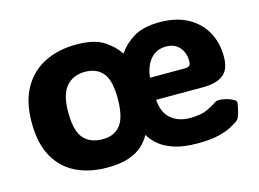

<svg xmlns="http://www.w3.org/2000/svg" viewBox="-77 -646 1071 793"><g transform="rotate(-15 459.0 -250.0)"><path d="M759.8 -206.1H560.1Q563.5 -151.4 595 -124.3Q626.5 -97.2 676.8 -97.2Q724.6 -97.2 752 -110.6Q779.3 -124 790 -131.8Q799.3 -138.7 811 -138.2Q820.3 -138.2 837.6 -134.5Q855 -130.9 872.1 -121.1Q880.9 -116.2 880.9 -109.9Q881.8 -105.5 880.4 -100.1Q877.9 -85 874 -70.3Q870.1 -55.7 864.7 -44.4Q861.8 -39.1 855.5 -34.2Q845.7 -27.3 825.2 -16.1Q804.7 -4.9 769.5 3.7Q734.4 12.2 680.2 12.2Q620.1 12.2 580.1 -1Q540 -14.2 516.4 -34.4Q492.7 -54.7 480.5 -76.2H478.5Q467.3 -54.7 445.8 -34.4Q424.3 -14.2 387.7 -1Q351.1 12.2 293.5 12.2Q217.8 12.2 160.4 -15.9Q103 -43.9 71 -101.6Q39.1 -159.2 39.1 -248Q39.1 -336.4 72.3 -395Q105.5 -453.6 164.3 -482.9Q223.1 -512.2 299.8 -512.2Q375.5 -512.2 416.3 -486.1Q457 -460 478 -426.8H480.5Q502 -460 543.2 -486.1Q584.5 -512.2 657.2 -512.2Q726.1 -512.2 775.1 -485.8Q824.2 -459.5 850.3 -413.1Q876.5 -366.7 876.5 -307.1Q876.5 -251 846.7 -228.5Q816.9 -206.1 759.8 -206.1ZM708.5 -300.8Q722.2 -300.8 727.8 -306.4Q733.4 -312 733.4 -326.2Q733.4 -360.8 712.9 -384.5Q692.4 -408.2 656.2 -408.2Q614.3 -408.2 589.4 -379.2Q564.5 -350.1 559.1 -300.8ZM306.2 -106Q355 -106 381.6 -139.4Q408.2 -172.9 408.2 -253.9Q408.2 -331.1 381.3 -362.5Q354.5 -394 305.2 -394Q254.9 -394 225.3 -360.1Q195.8 -326.2 195.8 -250Q195.8 -170.4 224.1 -138.2Q252.4 -106 306.2 -106Z"/></g></svg>

Font: ADLaM Display
Style: Regular
Weight: 400
Designer: Mark Jamra, Neil Patel, Concept: Andrew Footit
Foundry: Microsoft
Version: Version 2.000; ttfautohint (v1.8.4.7-5d5b);gftools[0.9.28]